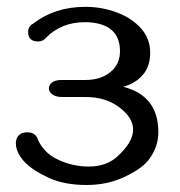

<svg xmlns="http://www.w3.org/2000/svg" viewBox="-20 -525 515 550"><path d="M333 -276.4Q433.6 -251 433.6 -146Q433.6 -105 407.2 -68.8Q386.7 -41 333 -16.6Q286.1 4.9 228 4.9Q165.5 4.9 122.1 -14.6Q35.2 -53.2 25.9 -106.9L25.4 -117.7Q28.8 -146 58.1 -146Q83.5 -146 89.8 -122.1Q107.9 -85.9 144 -68.8Q187 -47.9 233.9 -47.9Q283.7 -47.9 314.5 -75.2Q361.3 -117.2 361.3 -153.8Q361.3 -190.4 315.9 -221.7Q278.8 -247.1 225.1 -247.1H157.7Q139.2 -247.1 128.9 -255.4Q120.1 -262.7 120.1 -271.5Q120.1 -281.2 128.4 -288.1Q137.7 -295.9 155.3 -295.9H225.1Q268.1 -295.9 295.4 -317.9Q323.7 -340.3 323.7 -377.9Q323.7 -457 231 -461.4H222.7Q155.8 -461.4 111.3 -416.5Q103 -406.2 89.4 -406.2Q60.5 -406.2 60.5 -433.6Q60.5 -449.2 75.2 -457.5Q137.2 -505.4 224.1 -505.4Q272 -505.4 314.9 -489.3Q357.9 -473.1 384.3 -443.4Q410.2 -413.6 410.2 -374Q410.2 -334 388.7 -310.1Q367.2 -285.6 333 -276.4Z"/></svg>

Font: inglobal
Style: Regular
Weight: 400
Designer: Andrey Kochetov, Denis Davydov, Evgeny Yurtaev
Foundry: inglobal
Version: Version 1.00 September 25, 2014, initial release